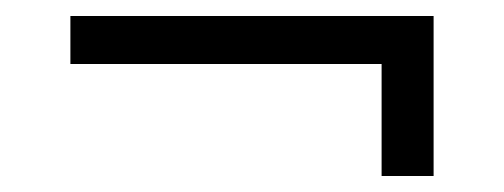

<svg xmlns="http://www.w3.org/2000/svg" viewBox="-20 -400 630 240"><path d="M457 -180V-320H68V-380H522V-180Z"/></svg>

Font: Host Grotesk Light
Style: Regular
Weight: 300
Designer: Doukan Karapınar
Foundry: Element Type
Version: Version 1.003